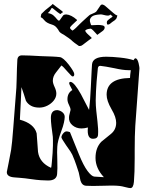

<svg xmlns="http://www.w3.org/2000/svg" viewBox="-20 -957 750 985"><path d="M250 -937Q251 -937 268 -923L292 -905Q295 -903 299 -899.5Q303 -896 303 -894L297 -891L292 -886Q289 -883 274 -895.5Q259 -908 250 -915Q249 -916 246 -916Q245 -917 239 -906Q233 -895 225 -890Q244 -887 254.5 -877.5Q265 -868 271.5 -859.5Q278 -851 283 -851Q285 -851 289.5 -857.5Q294 -864 299 -871Q304 -878 305 -879Q310 -883 320 -883Q346 -881 375 -855V-853Q376 -853 367 -845Q358 -837 349 -828Q340 -819 339 -815Q339 -809 352 -800Q359 -804 369.5 -814Q380 -824 389 -833.5Q398 -843 401 -845L425 -867Q433 -875 438.5 -879Q444 -883 448 -884Q471 -893 475 -899L496 -930Q499 -934 505 -934Q508 -933 511 -932Q514 -931 518 -928L562 -890Q574 -880 578 -879Q582 -878 582 -877Q581 -876 579.5 -868.5Q578 -861 570 -854Q552 -842 548 -838Q544 -834 539 -832Q538 -831 535 -831Q532 -830 529 -833V-834Q529 -836 528.5 -838.5Q528 -841 528 -843Q528 -848 533 -853Q546 -864 553 -868Q560 -872 555 -876Q549 -879 545 -883Q544 -877 533 -877Q524 -877 512 -880.5Q500 -884 494 -883Q461 -881 451 -871.5Q441 -862 441 -853Q441 -846 443 -841.5Q445 -837 445 -835Q445 -833 448 -828Q450 -827 460 -828Q470 -829 483 -829Q496 -829 506.5 -826.5Q517 -824 517 -816Q517 -806 506.5 -798Q496 -790 479 -778Q479 -778 472 -786Q465 -794 457 -802Q449 -810 444 -810Q440 -810 431.5 -808Q423 -806 418 -801L417 -800Q418 -799 418 -797.5Q418 -796 419 -795Q421 -791 428.5 -783.5Q436 -776 443 -770Q450 -764 450 -763Q451 -763 451 -762Q451 -761 450 -761Q447 -759 436 -751Q425 -743 415 -735Q405 -727 403 -726Q397 -721 390 -721H385Q373 -729 362.5 -737Q352 -745 344 -753Q343 -754 332 -762Q321 -770 307 -779Q287 -789 283 -797Q278 -807 269 -817Q260 -827 246 -831Q219 -839 208.5 -852Q198 -865 192 -867Q188 -868 189.5 -873.5Q191 -879 191 -881Q191 -886 198 -891Q206 -899 212.5 -905Q219 -911 225 -915Q250 -934 250 -937ZM227 -31Q211 -31 189 -32.5Q167 -34 140 -38Q106 -43 84.5 -44.5Q63 -46 53 -47Q14 -50 15 -75Q19 -94 24.5 -122.5Q30 -151 37 -188Q42 -220 48 -300Q54 -380 64 -507Q65 -521 65.5 -549.5Q66 -578 67 -607Q68 -636 69 -650Q71 -673 93 -673Q109 -673 133 -672Q157 -671 191 -669Q223 -668 247 -667Q271 -666 287 -664Q304 -662 333 -625Q361 -588 361 -577Q361 -563 351 -565Q348 -565 325 -591Q303 -617 295 -621L267 -585Q251 -565 251 -543Q251 -530 260 -511Q269 -492 269 -477Q269 -458 256 -441.5Q243 -425 223 -415Q203 -405 182 -405Q156 -405 139 -414.5Q122 -424 113 -440Q108 -457 102 -475Q96 -493 90 -510Q89 -482 87 -440.5Q85 -399 82 -343Q155 -323 168 -273Q170 -250 171.5 -226Q173 -202 175 -178Q183 -122 242 -96Q244 -102 244.5 -109.5Q245 -117 246 -125Q251 -177 251.5 -209.5Q252 -242 251 -255Q249 -269 247.5 -282.5Q246 -296 244 -309Q241 -335 241 -352Q241 -393 275 -392Q290 -390 301 -380.5Q312 -371 312 -357Q312 -347 308 -328Q304 -309 294 -283Q275 -232 274 -205Q274 -200 273.5 -192.5Q273 -185 273 -176Q273 -167 273.5 -157Q274 -147 274 -135Q275 -112 274.5 -94Q274 -76 273 -64Q270 -31 227 -31ZM649 8Q642 8 623 3Q604 -2 594 -3Q586 -4 575 -4.5Q564 -5 551 -5Q541 -5 530.5 -4.5Q520 -4 508 -4Q494 -4 481.5 -3.5Q469 -3 458 -3Q448 -3 439 -3.5Q430 -4 422 -4Q401 -5 393 -30L384 -72Q379 -87 371.5 -110Q364 -133 351 -163Q349 -168 341 -180.5Q333 -193 319 -212Q295 -247 295 -253Q296 -263 304.5 -273Q313 -283 322 -283Q328 -283 339 -279L385 -165Q408 -108 429 -80Q450 -52 464 -51L513 -48Q470 -94 470 -147Q470 -199 500 -230L548 -269Q576 -291 576 -327Q576 -341 570.5 -358Q565 -375 552 -397Q527 -440 527 -471Q527 -555 647 -557Q647 -563 648 -573Q649 -583 651 -597H638Q611 -597 567 -607Q542 -612 524.5 -615Q507 -618 496 -619H493Q484 -619 482 -607Q474 -530 472.5 -488.5Q471 -447 471 -442Q471 -416 474 -388Q477 -360 480 -334Q485 -293 483 -266Q482 -245 457 -245Q425 -245 431 -303Q413 -298 398 -298Q371 -298 351.5 -314.5Q332 -331 334 -356Q334 -362 337.5 -374.5Q341 -387 342 -393Q342 -403 334 -418.5Q326 -434 326 -448Q326 -480 351 -495Q334 -526 335 -530Q335 -537 342 -537Q361 -535 395 -474L437 -393Q443 -440 446 -510Q448 -563 450 -592Q452 -621 452 -626Q455 -666 525 -666Q555 -666 597 -661.5Q639 -657 666 -648V-650Q671 -658 675 -658Q685 -657 691 -633Q693 -623 694.5 -615Q696 -607 695 -601L674 -311Q671 -263 671 -186V-146Q671 -108 670 -77.5Q669 -47 667 -24Q664 8 649 8Z"/></svg>

Font: Moo Lah Lah
Style: Regular
Weight: 400
Designer: Robert E. Leuschke
Foundry: Robert E. Leuschke
Version: Version 1.010; ttfautohint (v1.8.3)